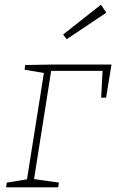

<svg xmlns="http://www.w3.org/2000/svg" viewBox="-20 -798 495 818"><path d="M87 -521 202 -523H455L432 -382H411L417 -496H198L125 -35L231 -20L228 0H6L9 -20L95 -34L167 -487L85 -501ZM433 -744 264 -631 249 -651 410 -778Z"/></svg>

Font: Bitter Pro ExtraLight
Style: Italic
Weight: 275
Italic angle: -9°
Designer: Sol Matas, and Bitter project Authors
Foundry: Sol Matas
Version: Version 1.010